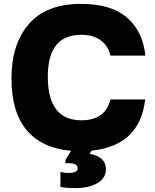

<svg xmlns="http://www.w3.org/2000/svg" viewBox="-20 -764 799 988"><path d="M397 -744Q552 -744 633.5 -673.5Q715 -603 728 -478H548Q536 -530 497 -557.5Q458 -585 398 -585Q226 -585 226 -370Q226 -145 399 -145Q522 -145 548 -252H727Q700 -14 451 11L441 28Q525 42 525 107Q525 153 481 178.5Q437 204 369 204Q320 204 291 198V121Q314 126 332 126Q380 126 380 102Q380 72 317 76V58L346 12Q196 -1 117.5 -94Q39 -187 39 -361Q39 -536 128 -640Q217 -744 397 -744Z"/></svg>

Font: Nacelle Heavy
Style: Regular
Weight: 800
Designer: Sora Sagano
Foundry: Sora Sagano
Version: Version 1.000;FEAKit 1.0